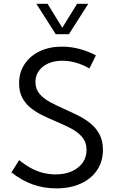

<svg xmlns="http://www.w3.org/2000/svg" viewBox="-20 -997 624 1031"><path d="M41.5 -71.3 83 -137.2Q114.7 -111.3 146.5 -94.2Q178.2 -77.1 211.2 -68.8Q244.1 -60.5 278.3 -60.5Q328.1 -60.5 365.5 -77.1Q402.8 -93.8 423.8 -123.3Q444.8 -152.8 444.8 -191.4Q444.8 -233.4 421.1 -261Q397.5 -288.6 359.9 -308.1Q322.3 -327.6 279.8 -345.2Q244.1 -360.4 209 -377.4Q173.8 -394.5 145.3 -417.2Q116.7 -439.9 99.6 -472.2Q82.5 -504.4 82.5 -549.8Q82.5 -607.9 111.8 -652.3Q141.1 -696.8 193.1 -721.7Q245.1 -746.6 313 -746.6Q358.9 -746.6 405.3 -734.6Q451.7 -722.7 495.1 -699.7L460 -629.4Q425.8 -649.4 388.4 -660.2Q351.1 -670.9 314.9 -670.9Q272 -670.9 239.5 -656.5Q207 -642.1 188.7 -616.5Q170.4 -590.8 170.4 -556.6Q170.4 -518.6 192.6 -492.7Q214.8 -466.8 250.2 -448Q285.6 -429.2 325.2 -411.6Q362.8 -395 399.7 -376.7Q436.5 -358.4 466.6 -333.7Q496.6 -309.1 514.6 -274.9Q532.7 -240.7 532.7 -192.4Q532.7 -130.4 501.5 -83.7Q470.2 -37.1 413.8 -11.2Q357.4 14.6 281.7 14.6Q215.3 14.6 155.3 -6.8Q95.2 -28.3 41.5 -71.3ZM350.1 -813.5H279.3L175.3 -976.6H235.4L314.5 -848.1L394 -976.6H454.1Z"/></svg>

Font: Kumbh Sans
Style: Regular
Weight: 400
Version: Version 1.005